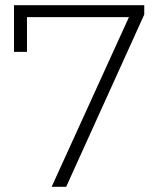

<svg xmlns="http://www.w3.org/2000/svg" viewBox="-20 -720 621 740"><path d="M179 0 487 -676 505 -654H58L84 -678V-520H34V-700H536V-664L235 0Z"/></svg>

Font: Montserrat Thin Light
Style: Regular
Weight: 300
Version: Version 9.000